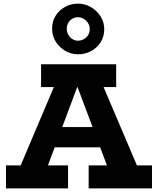

<svg xmlns="http://www.w3.org/2000/svg" viewBox="-20 -1041 873 1061"><path d="M48 -18 304 -622H526L783 -18H612L384 -625H431L204 -18ZM13 0V-127H356V0ZM238 -227 262 -339H560L582 -227ZM470 0V-127H820V0ZM207 -560V-686H622V-560ZM411 -741Q373 -741 340.5 -760Q308 -779 288 -811Q268 -843 268 -882Q268 -924 288 -955Q308 -986 340.5 -1003.5Q373 -1021 411 -1021Q449 -1021 482 -1002Q515 -983 535.5 -951Q556 -919 556 -880Q556 -838 535.5 -806.5Q515 -775 482 -758Q449 -741 411 -741ZM411 -816Q436 -816 456 -834Q476 -852 476 -880Q476 -907 456 -926.5Q436 -946 411 -946Q386 -946 367.5 -928Q349 -910 349 -882Q349 -864 357.5 -849Q366 -834 380.5 -825Q395 -816 411 -816Z"/></svg>

Font: BioRhyme ExtraBold ExtraBold
Style: Regular
Weight: 800
Version: Version 1.600;gftools[0.9.33]